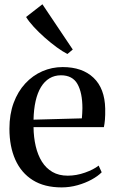

<svg xmlns="http://www.w3.org/2000/svg" viewBox="-20 -844 522 876"><path d="M261 11Q182.5 11 129.8 -22Q77 -55 50 -115.2Q23 -175.5 23 -256.5Q23 -322.5 42.2 -374.5Q61.5 -426.5 95.2 -463Q129 -499.5 173 -518.8Q217 -538 266 -538Q355.5 -538 406.8 -489.2Q458 -440.5 460 -348.5Q460.5 -318 458.8 -298Q457 -278 454 -264H133Q133.5 -217.5 143 -177Q152.5 -136.5 171.2 -106.5Q190 -76.5 219.2 -59.5Q248.5 -42.5 289 -42.5Q328.5 -42.5 368 -56.5Q407.5 -70.5 430 -88.5L444 -58Q427 -40.5 398.2 -24.8Q369.5 -9 333.8 1Q298 11 261 11ZM133 -298 353.5 -304Q355 -315.5 355.2 -327.5Q355.5 -339.5 356 -350.5Q356 -420.5 333.5 -460.5Q311 -500.5 258 -500.5Q229 -500.5 206 -486.8Q183 -473 167 -446.8Q151 -420.5 142.5 -383Q134 -345.5 133 -298ZM287 -598Q266 -608.5 239 -628.2Q212 -648 184.5 -672.2Q157 -696.5 134.2 -721.2Q111.5 -746 99 -766.5L173.5 -824.5L312 -618L288 -598Z"/></svg>

Font: Merriweather 96pt
Style: Regular
Weight: 400
Version: Version 2.100